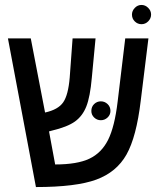

<svg xmlns="http://www.w3.org/2000/svg" viewBox="-20 -755 640 780"><path d="M163.1 -297.9Q216.3 -309.6 236.8 -339.4Q257.3 -369.1 263.2 -439.9L274.9 -599.1H368.2L353 -439Q346.2 -361.8 330.8 -322.8Q315.4 -283.7 284.7 -261.5Q253.9 -239.3 189.9 -224.1L179.2 -221.2L204.1 -86.9Q293.9 -86.9 343.3 -110.4Q392.6 -133.8 419.2 -187Q445.8 -240.2 458 -342.8L488.8 -599.1H583L551.8 -346.2Q534.2 -198.7 493.9 -127.2Q453.6 -55.7 371.3 -25.4Q289.1 4.9 126 4.9L12.2 -599.1H105ZM351.1 -304.2Q351.1 -321.3 362.5 -332.3Q374 -343.3 389.6 -343.3Q405.3 -343.3 417 -332.3Q428.7 -321.3 428.7 -304.2Q428.7 -288.6 417 -277.6Q405.3 -266.6 389.6 -266.6Q374 -266.6 362.5 -277.6Q351.1 -288.6 351.1 -304.2ZM516.1 -695.8Q516.1 -710.9 527.6 -722.9Q539.1 -734.9 554.7 -734.9Q570.3 -734.9 582 -723.1Q593.8 -711.4 593.8 -695.8Q593.8 -680.2 582.3 -668.5Q570.8 -656.7 554.7 -656.7Q539.1 -656.7 527.6 -668Q516.1 -679.2 516.1 -695.8Z"/></svg>

Font: Cousine
Style: Regular
Weight: 400
Monospace: yes
Designer: Steve Matteson
Foundry: Ascender Corporation
Version: Version 1.20